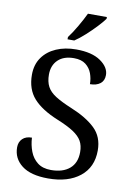

<svg xmlns="http://www.w3.org/2000/svg" viewBox="-101 -994 745 1068"><g transform="rotate(10 272.0 -460.5)"><path d="M247 10Q149 10 98.5 -29Q48 -68 48 -131Q48 -161 67 -179.5Q86 -198 120 -198Q122 -157 136 -120.5Q150 -84 179 -61.5Q208 -39 255 -39Q322 -39 360 -71.5Q398 -104 398 -165Q398 -202 383.5 -227.5Q369 -253 335.5 -275Q302 -297 243 -321Q150 -359 104.5 -410Q59 -461 59 -543Q59 -600 87.5 -640.5Q116 -681 165.5 -702.5Q215 -724 278 -724Q367 -724 416 -690Q465 -656 465 -612Q465 -580 443.5 -563.5Q422 -547 386 -547Q386 -578 375.5 -607Q365 -636 340.5 -655Q316 -674 274 -674Q216 -674 184 -643Q152 -612 152 -560Q152 -520 166.5 -492.5Q181 -465 215 -443.5Q249 -422 307 -398Q395 -362 444 -315Q493 -268 493 -191Q493 -96 426.5 -43Q360 10 247 10ZM220 -784Q242 -813 266.5 -855Q291 -897 307 -931H414V-921Q402 -904 375 -875Q348 -846 316.5 -817.5Q285 -789 258 -771H220Z"/></g></svg>

Font: Noto Serif Oriya
Style: Regular
Weight: 400
Designer: David Williams
Foundry: Google LLC, David Williams
Version: Version 1.051; ttfautohint (v1.8.4.7-5d5b)